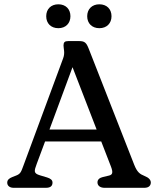

<svg xmlns="http://www.w3.org/2000/svg" viewBox="-20 -896 758 916"><path d="M258.5 -761.5C293.5 -761.5 316 -785 316 -818.5C316 -852.5 293.5 -875.5 258.5 -875.5C223 -875.5 200.5 -852.5 200.5 -818.5C200.5 -784.5 223 -761.5 258.5 -761.5ZM454 -761.5C489.5 -761.5 512 -785 512 -818.5C512 -852.5 489.5 -875.5 454 -875.5C419 -875.5 396 -852.5 396 -818.5C396 -784.5 419 -761.5 454 -761.5ZM669.5 -56.5C647 -65.5 634.5 -74.5 620.5 -109.5L403.5 -663C392 -692.5 384 -700 357.5 -700H305.5C289 -700 283 -694.5 283 -679C283 -664 291 -644.5 281.5 -618.5L92 -106.5C81 -77.5 79 -67 57 -58.5L39 -51.5C22.5 -45 14.5 -37 14.5 -24.5C14.5 -8.5 28 0 45 0H199C220.5 0 230.5 -8.5 230.5 -25C230.5 -37.5 220.5 -44.5 204.5 -49.5L171 -59.5C139 -69 142.5 -79.5 155.5 -115L195 -221H463L509.5 -101C520.5 -72 516.5 -62.5 500.5 -58.5L471 -51.5C456 -48 445 -40 445 -26C445 -8 461 0 478.5 0H669C691.5 0 699.5 -12.5 699.5 -25C699.5 -37 691 -48 669.5 -56.5ZM326 -575.5 441 -278H216Z"/></svg>

Font: dr Title
Style: Regular
Weight: 400
Version: Version 1.000;hotconv 1.0.109;makeotfexe 2.5.65596